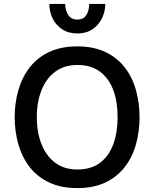

<svg xmlns="http://www.w3.org/2000/svg" viewBox="-20 -950 789 981"><path d="M375 11Q292 11 231.5 -17.5Q171 -46 132 -96Q93 -146 74 -212Q55 -278 55 -351Q55 -424 74 -490Q93 -556 132 -606Q171 -656 231.5 -684.5Q292 -713 375 -713Q458 -713 518 -684.5Q578 -656 617 -606Q656 -556 674.5 -490Q693 -424 693 -351Q693 -278 674.5 -212Q656 -146 617 -96Q578 -46 518 -17.5Q458 11 375 11ZM375 -84Q446 -84 491.5 -118.5Q537 -153 559 -213.5Q581 -274 581 -351Q581 -429 559 -489Q537 -549 491.5 -583.5Q446 -618 375 -618Q308 -618 262 -583.5Q216 -549 192 -489Q168 -429 168 -351Q168 -274 192 -213.5Q216 -153 262 -118.5Q308 -84 375 -84ZM375 -779Q330 -779 297.5 -800.5Q265 -822 248.5 -856.5Q232 -891 232 -930H313Q313 -899 328 -874.5Q343 -850 375 -850Q408 -850 422 -874.5Q436 -899 436 -930H518Q518 -891 501 -856.5Q484 -822 452.5 -800.5Q421 -779 375 -779Z"/></svg>

Font: Inclusive Sans Medium
Style: Regular
Weight: 500
Designer: Olivia King
Foundry: Olivia King
Version: Version 2.004